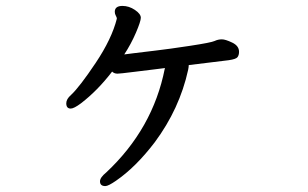

<svg xmlns="http://www.w3.org/2000/svg" viewBox="-20 -587 1040 649"><path d="M336 42Q318 42 318 26Q318 13 339 -4Q497 -152 537 -355L538 -357Q532 -356 506 -353Q480 -350 432.5 -344Q385 -338 377 -338Q366 -338 359 -345Q310 -281 254 -238Q230 -220 219 -220Q204 -220 204 -238Q204 -252 220 -266Q249 -293 303.5 -374.5Q358 -456 375 -524Q375 -528 371.5 -534Q368 -540 368 -547Q368 -567 394 -567Q416 -567 436 -553.5Q456 -540 456 -527Q456 -515 439.5 -476.5Q423 -438 400 -403L431 -407Q462 -411 505.5 -416Q549 -421 621.5 -432Q694 -443 705.5 -448.5Q717 -454 730 -454Q742 -454 765 -443Q788 -432 788 -412Q788 -401 783 -394Q778 -387 753 -383.5Q728 -380 618 -367Q618 -361 616 -351Q587 -219 503 -106Q439 -22 372 24Q346 42 336 42Z"/></svg>

Font: ToneOZ-Pinyin-WenKai-Medium
Style: Medium
Weight: 700
Designer: Fontworks Inc.
Foundry: ToneOZ
Version: Version 0.240331